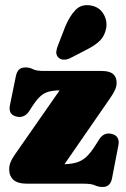

<svg xmlns="http://www.w3.org/2000/svg" viewBox="-20 -730 499 763"><path d="M415 -336 202 -28 176.5 -77H219.5Q257.5 -77 281.5 -83.5Q305.5 -90 323.5 -107Q341.5 -124 360.5 -154.5L374 -176Q383 -190.5 395.8 -196.2Q408.5 -202 425.5 -197.5Q441.5 -193.5 447.8 -181.2Q454 -169 450.5 -152.5L425 -20.5Q421.5 -3.5 412.2 4.8Q403 13 388.5 13Q371 13 357 6.5Q343 0 313.5 0H88.5Q50 0 33.2 -15.5Q16.5 -31 16.5 -57Q16.5 -71.5 21.8 -84.8Q27 -98 36.5 -112L251.5 -420.5L283 -371H222Q195.5 -371 176.5 -366.5Q157.5 -362 142.5 -349.2Q127.5 -336.5 111 -311.5L96 -288.5Q86.5 -273.5 72.5 -268Q58.5 -262.5 42.5 -267.5Q26.5 -272.5 21.2 -284Q16 -295.5 19.5 -312L43 -427Q47 -445.5 55.8 -453.8Q64.5 -462 81.5 -462Q97.5 -462 111 -455Q124.5 -448 154 -448H383.5Q415 -448 429.2 -436Q443.5 -424 443.5 -401Q443.5 -387 437 -372.5Q430.5 -358 415 -336ZM239 -623.5Q256.5 -666 280.2 -690.5Q304 -715 342 -708Q374.5 -702 390.8 -675.2Q407 -648.5 402 -619Q397 -590 379.5 -571Q362 -552 325 -533L259 -499Q246.5 -492.5 232.8 -493Q219 -493.5 211 -502.5Q202 -513 203.8 -525.8Q205.5 -538.5 211.5 -552.5Z"/></svg>

Font: Fraunces 144pt S100 Black
Style: Regular
Weight: 900
Version: Version 1.000